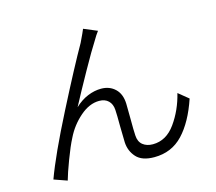

<svg xmlns="http://www.w3.org/2000/svg" viewBox="-112 -915 1225 1090"><g transform="rotate(-15 500.0 -370.0)"><path d="M510 -693Q479 -645 420.5 -540.5Q362 -436 318 -353Q354 -387 394 -403.5Q434 -420 473 -420Q523 -420 555.5 -389Q588 -358 590 -301Q591 -274 591 -214Q591 -141 593 -113Q595 -76 618 -57.5Q641 -39 677 -39Q756 -39 809.5 -114Q863 -189 886 -284L945 -236Q902 -108 835 -37Q768 34 666 34Q594 34 561 -2.5Q528 -39 525 -90Q523 -148 523 -187Q523 -254 521 -283Q519 -317 499 -336.5Q479 -356 445 -356Q387 -356 331.5 -307.5Q276 -259 244 -193Q222 -151 194.5 -78Q167 -5 156 35L79 8Q127 -124 244.5 -354Q362 -584 429 -701Q457 -759 463 -775L542 -742Q526 -721 510 -693Z"/></g></svg>

Font: Sinter Normal
Style: Regular
Weight: 350
Foundry: Adobe & rsms
Version: Version 1.000